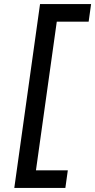

<svg xmlns="http://www.w3.org/2000/svg" viewBox="-20 -720 466 940"><path d="M176 -700H426L414 -614H258L156 114H312L300 200H50Z"/></svg>

Font: Retni Sans Medium
Style: Italic
Weight: 500
Italic angle: -8°
Designer: Vitaly Kuzmin
Foundry: ParaType Ltd.
Version: Version 1.00;June 10, 2019;FontCreator 11.5.0.2425 64-bit; t